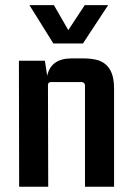

<svg xmlns="http://www.w3.org/2000/svg" viewBox="-20 -709 495 729"><path d="M250 -487.3Q172.9 -486.3 159.2 -420.9L150.4 -478.5H51.8L52.7 0H163.1L162.1 -385.7Q162.1 -397.5 173.8 -397.5H291Q301.8 -395.5 302.7 -385.7V0H413.1V-375Q413.1 -460.9 351.6 -480.5Q328.1 -487.3 294.9 -487.3ZM182.6 -543.9H294.9L390.6 -689.5H301.8L239.3 -594.7L184.6 -689.5H91.8Z"/></svg>

Font: Gemunu Libre
Style: Bold
Weight: 700
Designer: Pushpananda Ekanayake, Sol Matas, Kosala Senevirathne
Foundry: Mooniak
Version: Version 1.001